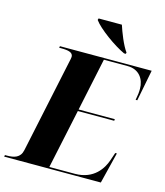

<svg xmlns="http://www.w3.org/2000/svg" viewBox="-164 -1031 975 1132"><g transform="rotate(15 323.5 -465.5)"><path d="M494 -771H505L507 -779C480 -815 451 -890 438 -931H296L293 -921C326 -875 430 -800 494 -771ZM-31 0H559L606 -190H596L579 -140C562 -91 515 -10 398 -10H242L319 -372H541L542 -382H321L389 -704H534C604 -704 639 -653 639 -593C639 -572 637 -554 631 -524H641L678 -714H118L116 -704H129C172 -704 201 -698 201 -671C201 -663 198 -653 196 -643L74 -67C64 -19 26 -10 -16 -10H-29Z"/></g></svg>

Font: Noto Serif Display ExtraBold
Style: Italic
Weight: 800
Italic angle: -12°
Designer: Monotype Design Team
Foundry: Monotype Imaging Inc.
Version: Version 2.009